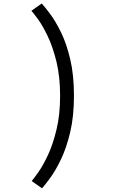

<svg xmlns="http://www.w3.org/2000/svg" viewBox="-20 -826 690 1067"><path d="M213.5 220.5 156 180Q167.5 167 193.2 130.8Q219 94.5 246.8 35Q274.5 -24.5 294.2 -106.8Q314 -189 314 -294Q314 -400 293.8 -483Q273.5 -566 245 -625.2Q216.5 -684.5 190.8 -719.8Q165 -755 154.5 -766L212 -806.5Q229.5 -787.5 259 -748Q288.5 -708.5 319 -646.5Q349.5 -584.5 370.2 -497Q391 -409.5 391 -294Q391 -179.5 370.2 -92Q349.5 -4.5 319.5 58.2Q289.5 121 260.2 161Q231 201 213.5 220.5Z"/></svg>

Font: Trispace Light
Style: Regular
Weight: 300
Designer: Tyler Finck
Foundry: Etcetera Type Company
Version: Version 1.210; ttfautohint (v1.8.3)